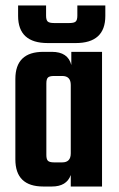

<svg xmlns="http://www.w3.org/2000/svg" viewBox="-20 -680 434 700"><path d="M262 -660H364V-622Q364 -523 256 -523H154Q46 -523 46 -622V-660H148V-623Q148 -607 154 -601.5Q160 -596 177 -596H233Q250 -596 256 -601.5Q262 -607 262 -623ZM240 -491H352V0H238V-42Q223 0 169 0H138Q36 0 36 -99V-392Q36 -491 138 -491H169Q228 -491 240 -443ZM177 -88H207Q238 -88 238 -121V-370Q238 -403 207 -403H177Q161 -403 155 -397.5Q149 -392 149 -376V-115Q149 -99 155 -93.5Q161 -88 177 -88Z"/></svg>

Font: Teko Medium
Style: Regular
Weight: 500
Designer: Manushi Parikh, Jonny Pinhorn
Foundry: Indian Type Foundry
Version: Version 1.106;PS 1.0;hotconv 1.0.78;makeotf.lib2.5.61930; tt